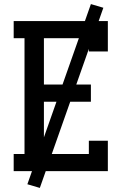

<svg xmlns="http://www.w3.org/2000/svg" viewBox="-20 -838 640 940"><path d="M47 0V-84H100V-651H47V-735H508V-586H415V-651H195V-424H425V-340H195V-84H415V-149H508V0ZM175 82 114 64 425 -818 486 -800Z"/></svg>

Font: Iosevka Curly Slab MdEx
Style: Regular
Weight: 500
Width: 7
Monospace: yes
Designer: Belleve Invis
Foundry: Belleve Invis
Version: Version 11.1.0; ttfautohint (v1.8.3)